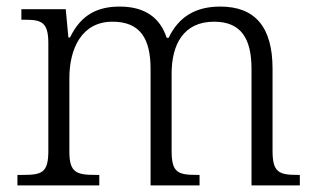

<svg xmlns="http://www.w3.org/2000/svg" viewBox="-20 -564 960 584"><path d="M33 0H282V-32H271C214 -32 191 -38 191 -102V-326C191 -417 229 -498 322 -498C407 -498 438 -446 438 -354V0H587V-32H579C521 -32 502 -39 502 -105V-340C502 -427 537 -498 631 -498C714 -498 745 -446 745 -354V0H892V-32H886C829 -32 809 -39 809 -105V-355C809 -483 755 -544 650 -544C576 -544 524 -514 493 -449H487C467 -510 421 -544 344 -544C279 -544 227 -521 193 -450H188L180 -536H45V-504H55C106 -504 127 -497 127 -433V-105C127 -39 108 -32 50 -32H33Z"/></svg>

Font: Noto Serif Ethiopic Light
Style: Regular
Weight: 300
Designer: Monotype Design Team
Foundry: Monotype Imaging Inc.
Version: Version 2.102